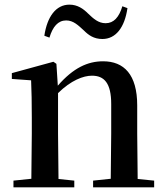

<svg xmlns="http://www.w3.org/2000/svg" viewBox="-20 -807 714 827"><path d="M171 -653 193 -645C207 -692 230 -719 265 -719C296 -719 317 -698 341 -676C361 -656 384 -639 421 -639C479 -639 517 -689 529 -772L507 -780C493 -733 470 -707 435 -707C404 -707 383 -726 359 -749C339 -769 314 -787 279 -787C221 -787 183 -735 171 -653ZM456 0H644V-29L573 -36L571 -232V-353C571 -486 514 -543 424 -543C358 -543 296 -515 229 -438L223 -532L210 -541L31 -492V-467L114 -461C116 -412 117 -368 117 -301V-232L115 -37L38 -29V0H300V-29L232 -36L230 -232V-406C286 -461 339 -481 376 -481C429 -481 459 -449 459 -359V-232L457 -37L381 -29V0Z"/></svg>

Font: Noto Serif CJK KR SemiBold
Style: Regular
Weight: 600
Designer: Ryoko NISHIZUKA 西塚涼子 (kana & ideographs); Frank Grießhammer (Latin, Greek & Cyrillic); Wenlong ZHANG 张文龙 (bopomofo); San
Foundry: Adobe
Version: Version 2.001;hotconv 1.1.0;makeotfexe 2.6.0